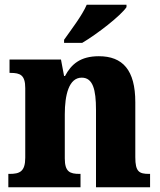

<svg xmlns="http://www.w3.org/2000/svg" viewBox="-20 -786 673 806"><path d="M249 -619V-606H325C388 -643 488 -721 511 -756V-766H344C325 -721 277 -659 249 -619ZM15 0H318V-56H314C273 -56 252 -65 252 -121V-306C252 -387 269 -460 323 -460C370 -460 383 -410 383 -325V0H610V-56H606C564 -56 548 -65 548 -126V-357C548 -492 495 -550 395 -550C317 -550 279 -516 253 -467H249L236 -536H20V-480H24C65 -480 86 -471 86 -416V-124C86 -65 62 -56 20 -56H15Z"/></svg>

Font: Noto Serif Sinhala SemiCondensed ExtraBold
Style: Regular
Weight: 800
Width: 4
Designer: Jelle Bosma - Monotype Design Team
Foundry: Monotype Imaging Inc.
Version: Version 2.007